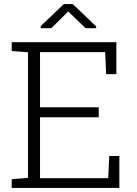

<svg xmlns="http://www.w3.org/2000/svg" viewBox="-20 -917 668 937"><path d="M37.1 0V-42.5L116.7 -48.8V-661.6L37.1 -668V-710.9H547.9V-555.2H498L493.2 -662.6H175.3V-393.6H461.9V-344.7H175.3V-47.4H508.3L513.2 -155.8H562.5V0ZM178.7 -779.3V-789.6L291.5 -897H335.4L449.2 -788.1V-779.3H397.5L313 -861.3L230.5 -779.3Z"/></svg>

Font: Roboto Slab Light
Style: Regular
Weight: 300
Designer: Google
Version: Version 2.000; ttfautohint (v1.8.1.43-b0c9)